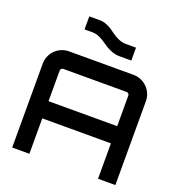

<svg xmlns="http://www.w3.org/2000/svg" viewBox="-168 -1120 1172 1259"><g transform="rotate(20 418.0 -490.5)"><path d="M515 -803H597V-893H523C493 -893 458 -908 419 -937C380 -967 345 -981 313 -981H239V-890H297C326 -890 359 -875 399 -846C440 -817 478 -803 515 -803ZM178 -247H657V0H778V-585C778 -660 717 -720 643 -720H193C118 -720 58 -660 58 -585V0H178ZM178 -367V-581C178 -591 187 -599 196 -599H639C648 -599 657 -591 657 -581V-367Z"/></g></svg>

Font: Orbitron SemiBold
Style: Regular
Weight: 600
Designer: Matt McInerney
Foundry: The League of Moveable Type
Version: Version 2.001